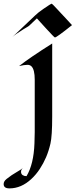

<svg xmlns="http://www.w3.org/2000/svg" viewBox="-96 -727 411 1041"><path d="M29.3 183.1Q18.1 191.9 18.1 204.3Q18.1 216.8 27.3 222.7Q36.6 228.5 46.9 228H47.9Q86.9 162.6 90.8 50.3Q92.3 19 92.3 -10.7V-294.9Q92.3 -349.6 74.7 -367.2Q66.4 -375.5 53.2 -375.5Q36.1 -375.5 7.3 -368.7Q66.9 -415.5 187 -491.2V-95.7Q187 10.7 177.5 51.5Q168 92.3 153.8 125.5Q139.6 158.7 119.6 189.2Q99.6 219.7 74.2 243.2Q19.5 294.4 -44.9 294.4Q-76.2 294.4 -76.2 271Q-76.2 255.9 -60.3 243.2Q-44.4 230.5 -32.5 222.7Q-20.5 214.8 -8.8 208Q21.5 190.4 29.3 183.1ZM294.4 -590.8Q210.9 -523.9 201.7 -523.9Q198.2 -523.9 152.1 -574.5Q106 -625 104 -627.4L63.5 -588.9Q58.1 -584 50.3 -579.8Q42.5 -575.7 31.2 -568.4Q-14.2 -540 -28.8 -526.4L93.3 -642.1Q109.9 -658.7 139.2 -678.7Q180.7 -707 183.1 -707Q185.5 -707 193.4 -699.2Q201.2 -691.4 212.4 -679.2Q223.6 -667 237.1 -652.6Q250.5 -638.2 262.5 -625.5Q274.4 -612.8 283.2 -603Q292 -593.3 294.4 -590.8Z"/></svg>

Font: Fondamento
Style: Regular
Weight: 400
Version: Version 1.000